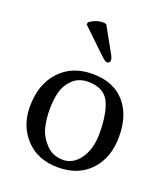

<svg xmlns="http://www.w3.org/2000/svg" viewBox="-127 -764 755 864"><g transform="rotate(20 250.0 -331.5)"><path d="M233.9 -670.9 304.2 -544.9Q310.1 -532.7 310.1 -521Q310.1 -517.1 305.4 -513.4Q300.8 -509.8 294.9 -509.8Q287.1 -509.8 266.1 -529.8L151.9 -639.2L153.8 -649.9Q184.6 -672.9 219.2 -672.9Q226.1 -672.9 233.9 -670.9ZM38.1 -205.1Q38.1 -311 96.9 -375Q155.8 -439 253.9 -439Q354 -439 408 -378.4Q461.9 -317.9 461.9 -213.9Q461.9 -113.8 405 -52Q348.1 9.8 250 9.8Q152.8 9.8 95.5 -51.3Q38.1 -112.3 38.1 -205.1ZM247.1 -398.9Q203.1 -398.9 174.6 -372.1Q146 -345.2 136 -307.6Q126 -270 126 -222.2Q126 -177.2 136 -137.2Q146 -97.2 178 -63.5Q210 -29.8 258.8 -29.8Q308.6 -29.8 341.3 -76.9Q374 -124 374 -195.8Q374 -296.9 347.7 -347.9Q321.3 -398.9 247.1 -398.9Z"/></g></svg>

Font: Biolilbert
Style: Regular
Weight: 400
Designer: Philipp H. Poll
Foundry: Philipp H. Poll
Version: Version 1.1.0